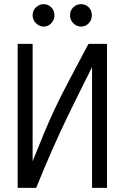

<svg xmlns="http://www.w3.org/2000/svg" viewBox="-20 -904 600 924"><path d="M65 0V-693H137V-128Q167 -203 190.5 -259.5Q214 -316 236 -363.5Q258 -411 282 -458Q306 -505 336 -561.5Q366 -618 406 -693H495V0H423V-581Q393 -521 363 -461Q333 -401 300.5 -333.5Q268 -266 232 -184.5Q196 -103 154 0ZM370 -776Q349 -776 333 -792Q317 -808 317 -830Q317 -854 333 -869Q349 -884 370 -884Q392 -884 407 -869Q422 -854 422 -830Q422 -808 407 -792Q392 -776 370 -776ZM190 -776Q170 -776 153.5 -792Q137 -808 137 -830Q137 -854 153.5 -869Q170 -884 190 -884Q211 -884 226.5 -869Q242 -854 242 -830Q242 -808 226.5 -792Q211 -776 190 -776Z"/></svg>

Font: Ubuntu Sans Mono
Style: Regular
Weight: 400
Monospace: yes
Designer: Dalton Maag Ltd
Foundry: Dalton Maag Ltd
Version: Version 1.006